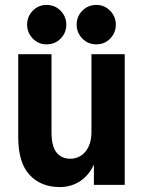

<svg xmlns="http://www.w3.org/2000/svg" viewBox="-20 -750 585 779"><path d="M222 9Q146 9 100 -40.5Q54 -90 54 -193V-530H189V-214Q189 -156 209.5 -131Q230 -106 265 -106Q283 -106 298.5 -113Q314 -120 326 -134Q338 -148 344.5 -168Q351 -188 351 -214V-530H486V0H361V-83Q343 -41 306.5 -16Q270 9 222 9ZM168.8 -570Q136 -570 113 -593.7Q90 -617.3 90 -650.2Q90 -683 113 -706.5Q136 -730 168.8 -730Q203 -730 226 -706.3Q249 -682.7 249 -649.8Q249 -617 226 -593.5Q203 -570 168.8 -570ZM371.2 -570Q337 -570 314 -593.7Q291 -617.3 291 -650.2Q291 -683 314 -706.5Q337 -730 371.2 -730Q404 -730 427 -706.3Q450 -682.7 450 -649.8Q450 -617 427 -593.5Q404 -570 371.2 -570Z"/></svg>

Font: Golos UI VF
Style: Regular
Weight: 400
Designer: A.Korolkova, Vitaly Kuzmin
Foundry: ParaType Ltd
Version: Version 2.000